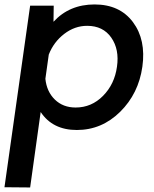

<svg xmlns="http://www.w3.org/2000/svg" viewBox="-59 -575 685 855"><path d="M283.2 3.9Q175.3 3.9 122.1 -76.2L75.2 259.8L-39.1 258.8L75.2 -549.8H180.2L179.2 -478Q250 -555.2 362.1 -555.2Q474.1 -555.2 533 -476.6Q591.8 -397.9 575 -278.1Q558.1 -158.2 476.1 -77.1Q394 3.9 283.2 3.9ZM277.8 -96.2Q348.6 -96.2 399.9 -148.2Q451.2 -200.2 461.9 -277.8Q473.1 -355 436.5 -407.5Q399.9 -460 329.1 -460Q273.9 -460 227.1 -424.1Q180.2 -388.2 158.2 -332L143.1 -224.1Q148.9 -167 185.3 -131.6Q221.7 -96.2 277.8 -96.2Z"/></svg>

Font: Oakes Grotesk
Style: Medium Italic
Weight: 500
Designer: Samuel Oakes
Foundry: Samuel Oakes
Version: Version 1.0 | wf-rip DC20170320